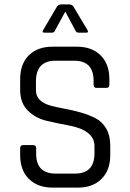

<svg xmlns="http://www.w3.org/2000/svg" viewBox="-20 -856 595 876"><path d="M72 -148V-180Q72 -194 86 -194H131Q145 -194 145 -180V-154Q145 -64 234 -64H322Q411 -64 411 -156V-190Q411 -262 292 -284Q242 -293 192 -305Q142 -317 107 -351.5Q72 -386 72 -446V-495Q72 -564 111.5 -603.5Q151 -643 220 -643H331Q399 -643 439 -603.5Q479 -564 479 -495V-470Q479 -455 466 -455H420Q407 -455 407 -470V-488Q407 -579 318 -579H233Q144 -579 144 -484V-444Q144 -393 211 -374Q241 -366 277 -359.5Q313 -353 349.5 -342.5Q386 -332 416 -316.5Q446 -301 464.5 -269.5Q483 -238 483 -193V-148Q483 -79 443 -39.5Q403 0 335 0H220Q152 0 112 -39.5Q72 -79 72 -148ZM373 -707H339Q329 -707 325 -715L278 -803L230 -715Q227 -707 217 -707H183Q170 -707 177 -719L240 -826Q247 -836 261 -836H295Q308 -836 315 -826L379 -719Q386 -707 373 -707Z"/></svg>

Font: Rajdhani Medium
Style: Regular
Weight: 500
Designer: Satya Rajpurohit, Jyotish Sonowal
Foundry: Indian Type Foundry
Version: Version 1.201 February 1, 2022